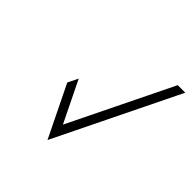

<svg xmlns="http://www.w3.org/2000/svg" viewBox="-177 -863 1027 1027"><g transform="rotate(45 336.0 -350.0)"><path d="M604.9 -700.2 319.8 -116.6 205.5 -350.6 177 -292.3 319.8 0.1 661.8 -700.2Z"/></g></svg>

Font: Expanse
Style: Expanse
Weight: 400
Designer: Ryan Lin
Version: Version 1.0